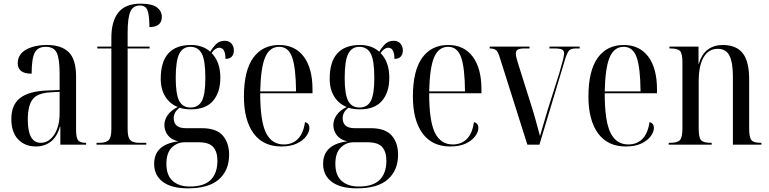

<svg xmlns="http://www.w3.org/2000/svg" viewBox="-20 -791 4208 1050"><path d="M177 10Q116 10 79 -29Q42 -68 42 -140Q42 -218 90 -255Q138 -292 236 -296L306 -299V-389Q306 -469 290.5 -502Q275 -535 230 -535Q186 -535 169.5 -502Q153 -469 153 -388Q77 -388 77 -445Q77 -494 122.5 -519.5Q168 -545 237 -545Q315 -545 355.5 -506Q396 -467 396 -372V-83Q396 -38 407 -24Q418 -10 448 -10H451V0H310V-99H308Q293 -44 258.5 -17Q224 10 177 10ZM203 -10Q233 -10 256.5 -31Q280 -52 293 -88Q306 -124 306 -168V-289L255 -286Q184 -282 158 -247Q132 -212 132 -137Q132 -10 203 -10Z M508 0V-10H526Q558 -10 573.5 -24Q589 -38 589 -85V-526H512V-536H589V-585Q589 -675 627.5 -723Q666 -771 749 -771Q812 -771 838.5 -750.5Q865 -730 865 -699Q865 -643 797 -643Q797 -706 787 -733.5Q777 -761 745 -761Q708 -761 693 -727.5Q678 -694 678 -611V-536H798V-526H678V-86Q678 -38 693 -24Q708 -10 741 -10H780V0Z M1008 239Q918 239 870.5 203.5Q823 168 823 105Q823 -1 955 -18Q916 -27 897.5 -52Q879 -77 879 -107Q879 -135 896.5 -161Q914 -187 952 -206Q910 -222 884.5 -262Q859 -302 859 -360Q859 -545 1025 -545Q1089 -545 1130 -508Q1141 -528 1160 -548Q1179 -568 1209 -568Q1233 -568 1246 -552.5Q1259 -537 1259 -515Q1259 -495 1248 -482Q1237 -469 1213 -469Q1213 -530 1179 -530Q1158 -530 1137 -501Q1160 -478 1172.5 -444.5Q1185 -411 1185 -365Q1185 -287 1145.5 -240Q1106 -193 1024 -193Q1009 -193 992.5 -195Q976 -197 962 -202Q944 -188 937 -174Q930 -160 930 -145Q930 -90 996 -90H1083Q1163 -90 1198 -50Q1233 -10 1233 55Q1233 140 1177.5 189.5Q1122 239 1008 239ZM1022 -203Q1065 -203 1084 -239Q1103 -275 1103 -365Q1103 -462 1083 -498.5Q1063 -535 1021 -535Q980 -535 960.5 -497Q941 -459 941 -364Q941 -276 960 -239.5Q979 -203 1022 -203ZM1018 229Q1096 229 1132.5 192.5Q1169 156 1169 88Q1169 39 1146 13Q1123 -13 1066 -13H990Q949 -13 919.5 16Q890 45 890 105Q890 168 924.5 198.5Q959 229 1018 229Z M1518 10Q1419 10 1366.5 -62Q1314 -134 1314 -263Q1314 -404 1364.5 -474.5Q1415 -545 1507 -545Q1593 -545 1641 -481.5Q1689 -418 1689 -301V-281H1403Q1403 -129 1434.5 -65Q1466 -1 1532 -1Q1579 -1 1609 -31Q1639 -61 1648 -123Q1672 -117 1672 -91Q1672 -70 1655 -46.5Q1638 -23 1604 -6.5Q1570 10 1518 10ZM1599 -291Q1598 -421 1577.5 -478Q1557 -535 1507 -535Q1455 -535 1430.5 -478.5Q1406 -422 1403 -291Z M1932 239Q1842 239 1794.5 203.5Q1747 168 1747 105Q1747 -1 1879 -18Q1840 -27 1821.5 -52Q1803 -77 1803 -107Q1803 -135 1820.5 -161Q1838 -187 1876 -206Q1834 -222 1808.5 -262Q1783 -302 1783 -360Q1783 -545 1949 -545Q2013 -545 2054 -508Q2065 -528 2084 -548Q2103 -568 2133 -568Q2157 -568 2170 -552.5Q2183 -537 2183 -515Q2183 -495 2172 -482Q2161 -469 2137 -469Q2137 -530 2103 -530Q2082 -530 2061 -501Q2084 -478 2096.5 -444.5Q2109 -411 2109 -365Q2109 -287 2069.5 -240Q2030 -193 1948 -193Q1933 -193 1916.5 -195Q1900 -197 1886 -202Q1868 -188 1861 -174Q1854 -160 1854 -145Q1854 -90 1920 -90H2007Q2087 -90 2122 -50Q2157 -10 2157 55Q2157 140 2101.5 189.5Q2046 239 1932 239ZM1946 -203Q1989 -203 2008 -239Q2027 -275 2027 -365Q2027 -462 2007 -498.5Q1987 -535 1945 -535Q1904 -535 1884.5 -497Q1865 -459 1865 -364Q1865 -276 1884 -239.5Q1903 -203 1946 -203ZM1942 229Q2020 229 2056.5 192.5Q2093 156 2093 88Q2093 39 2070 13Q2047 -13 1990 -13H1914Q1873 -13 1843.5 16Q1814 45 1814 105Q1814 168 1848.5 198.5Q1883 229 1942 229Z M2442 10Q2343 10 2290.5 -62Q2238 -134 2238 -263Q2238 -404 2288.5 -474.5Q2339 -545 2431 -545Q2517 -545 2565 -481.5Q2613 -418 2613 -301V-281H2327Q2327 -129 2358.5 -65Q2390 -1 2456 -1Q2503 -1 2533 -31Q2563 -61 2572 -123Q2596 -117 2596 -91Q2596 -70 2579 -46.5Q2562 -23 2528 -6.5Q2494 10 2442 10ZM2523 -291Q2522 -421 2501.5 -478Q2481 -535 2431 -535Q2379 -535 2354.5 -478.5Q2330 -422 2327 -291Z M2713 -477Q2704 -507 2693 -516.5Q2682 -526 2658 -526V-536H2876V-526H2849Q2823 -526 2812 -520Q2801 -514 2801 -498Q2801 -487 2805.5 -470Q2810 -453 2816 -435L2885 -216Q2896 -182 2909.5 -133.5Q2923 -85 2933 -47Q2944 -83 2950.5 -106.5Q2957 -130 2963 -149Q2969 -168 2976 -193L3039 -392Q3052 -437 3058.5 -462.5Q3065 -488 3065 -500Q3065 -514 3053.5 -520Q3042 -526 3011 -526H2985V-536H3150V-526H3129Q3105 -526 3094 -516.5Q3083 -507 3071 -469L2930 0H2864Z M3402 10Q3303 10 3250.5 -62Q3198 -134 3198 -263Q3198 -404 3248.5 -474.5Q3299 -545 3391 -545Q3477 -545 3525 -481.5Q3573 -418 3573 -301V-281H3287Q3287 -129 3318.5 -65Q3350 -1 3416 -1Q3463 -1 3493 -31Q3523 -61 3532 -123Q3556 -117 3556 -91Q3556 -70 3539 -46.5Q3522 -23 3488 -6.5Q3454 10 3402 10ZM3483 -291Q3482 -421 3461.5 -478Q3441 -535 3391 -535Q3339 -535 3314.5 -478.5Q3290 -422 3287 -291Z M3637 0V-10H3644Q3685 -10 3698.5 -25Q3712 -40 3712 -89V-450Q3712 -497 3699.5 -511.5Q3687 -526 3646 -526H3641V-536H3800V-442H3802Q3817 -495 3851 -520Q3885 -545 3932 -545Q4006 -545 4041.5 -500.5Q4077 -456 4077 -357V-89Q4077 -40 4089 -25Q4101 -10 4140 -10H4144V0H3988V-374Q3988 -448 3969.5 -486Q3951 -524 3905 -524Q3855 -524 3828 -478Q3801 -432 3801 -346V-87Q3801 -40 3813.5 -25Q3826 -10 3867 -10H3872V0Z"/></svg>

Font: Noto Serif Display Condensed
Style: Regular
Weight: 400
Width: 3
Designer: Monotype Design Team
Foundry: Monotype Imaging Inc.
Version: Version 2.009